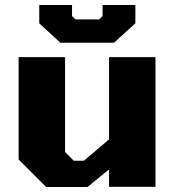

<svg xmlns="http://www.w3.org/2000/svg" viewBox="-20 -752 711 773"><path d="M223 -580 138 -658V-732H270V-687L284 -674H379L393 -687V-732H525V-658L439 -580ZM166 1 55 -110V-522H242V-140L277 -105H318L419 -191V-522H606V0H419V-70L332 1Z"/></svg>

Font: Tomorrow
Style: Bold
Weight: 700
Designer: Tony de Marco, Monica Rizzolli
Foundry: Just in Type
Version: Version 2.002